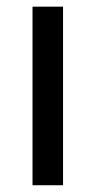

<svg xmlns="http://www.w3.org/2000/svg" viewBox="-20 -548 288 568"><path d="M166.5 -528.3V0H76.2V-528.3Z"/></svg>

Font: Mardoto
Style: Regular
Weight: 400
Designer: Christian Robertson, Vahan Hovhannisyan
Foundry: Google
Version: Version 1.000